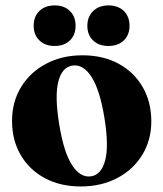

<svg xmlns="http://www.w3.org/2000/svg" viewBox="-20 -678 604 710"><path d="M285 -473.5Q360.5 -473.5 417.8 -442.8Q475 -412 507.2 -356.8Q539.5 -301.5 539.5 -229.5Q539.5 -160 506.2 -105.5Q473 -51 414 -19.8Q355 11.5 278.5 11.5Q203 11.5 145.8 -19.2Q88.5 -50 56.5 -104.8Q24.5 -159.5 24.5 -231Q24.5 -301 57.8 -355.8Q91 -410.5 150 -442Q209 -473.5 285 -473.5ZM317 -26Q355 -32 369 -85.5Q383 -139 366 -243.5Q349 -346.5 318.2 -394Q287.5 -441.5 247.5 -435.5Q209 -429.5 195.5 -375.8Q182 -322 199 -218Q215.5 -115.5 246.2 -67.8Q277 -20 317 -26ZM182 -508Q147 -508 125.8 -528.5Q104.5 -549 104.5 -582.5Q104.5 -617 125.8 -637.5Q147 -658 182 -658Q217.5 -658 238.5 -637.5Q259.5 -617 259.5 -582.5Q259.5 -549 238.5 -528.5Q217.5 -508 182 -508ZM381 -508Q345.5 -508 324.2 -528.5Q303 -549 303 -582.5Q303 -616.5 324.5 -637.2Q346 -658 381 -658Q416.5 -658 437.8 -637.5Q459 -617 459 -582.5Q459 -549 437.8 -528.5Q416.5 -508 381 -508Z"/></svg>

Font: Fraunces 72pt
Style: Bold
Weight: 700
Version: Version 1.000;[b76b70a41]